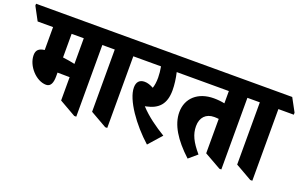

<svg xmlns="http://www.w3.org/2000/svg" viewBox="-147 -963 2086 1322"><g transform="rotate(20 896.5 -302.0)"><path d="M187 -126C222 -126 233 -160 233 -204V-232H236C258 -232 293 -231 322 -231V-60L443 9H458V-516H571V-531L519 -627H-68V-613L-16 -516H97V-348C57 -343 37 -327 37 -289C37 -210 114 -126 187 -126ZM233 -343V-516H322V-328C296 -334 265 -339 233 -343Z M670 9H685V-516H798V-531L746 -627H435V-613L487 -516H549V-60Z M981 23 1066 -73C1000 -113 930 -162 877 -220L887 -222C973 -240 1019 -287 1019 -388C1019 -428 1013 -473 1003 -516H1155V-531L1102 -627H662V-613L714 -516H888C893 -489 896 -460 896 -436C896 -404 892 -378 885 -358C861 -371 840 -378 819 -378C780 -378 762 -354 762 -316C762 -225 867 -79 981 23Z M1277 18 1338 -34C1279 -103 1255 -153 1255 -212C1255 -276 1292 -314 1352 -314C1365 -314 1375 -313 1385 -312V-60L1507 9H1521V-516H1634V-531L1582 -627H1019V-613L1071 -516H1385V-426C1362 -431 1333 -434 1306 -434C1190 -434 1114 -366 1114 -263C1114 -172 1171 -80 1277 18Z M1733 9H1748V-516H1861V-531L1809 -627H1498V-613L1550 -516H1612V-60Z"/></g></svg>

Font: Noto Serif Devanagari ExtraCondensed Black
Style: Regular
Weight: 900
Width: 2
Designer: Universal Thirst, Indian Type Foundry and the Monotype Design Team
Foundry: Monotype Imaging Inc.
Version: Version 2.004